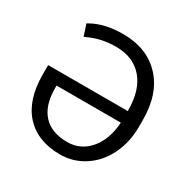

<svg xmlns="http://www.w3.org/2000/svg" viewBox="-164 -872 1018 1032"><g transform="rotate(30 345.5 -356.0)"><path d="M312.5 -720.7Q460 -720.7 546.9 -628.7Q633.8 -536.6 633.8 -373V-332Q633.8 -235.8 595.7 -157.5Q557.6 -79.1 489.7 -34.7Q421.9 9.8 340.3 9.8Q201.2 9.8 123.3 -74.5Q45.4 -158.7 45.4 -317.4V-374.5H539.6V-377.9Q539.6 -503.9 480 -573.2Q420.4 -642.6 312.5 -642.6Q231.9 -642.6 164.1 -614.3L134.3 -601.6L111.3 -671.4L122.1 -677.7Q199.2 -720.7 312.5 -720.7ZM340.3 -67.4Q422.9 -67.4 477.1 -131.1Q531.2 -194.8 538.6 -301.8H139.6V-285.2Q139.6 -178.7 191.2 -123Q242.7 -67.4 340.3 -67.4Z"/></g></svg>

Font: SteelSelectRoboto
Style: Roboto-Regular
Weight: 400
Designer: Google
Version: Version 2.137; 2017